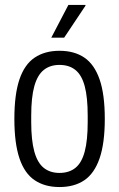

<svg xmlns="http://www.w3.org/2000/svg" viewBox="-20 -743 480 775"><path d="M220 12Q161 12 120 -15.5Q79 -43 58.5 -104Q38 -165 38 -263Q38 -362 58.5 -422.5Q79 -483 120 -510.5Q161 -538 220 -538Q280 -538 320.5 -510.5Q361 -483 382 -422.5Q403 -362 403 -263Q403 -165 382 -104Q361 -43 320.5 -15.5Q280 12 220 12ZM220 -45Q259 -45 284.5 -65.5Q310 -86 322 -131.5Q334 -177 334 -250V-276Q334 -350 322 -395Q310 -440 284.5 -460.5Q259 -481 220 -481Q182 -481 156.5 -460.5Q131 -440 118.5 -395Q106 -350 106 -276V-250Q106 -177 118.5 -131.5Q131 -86 156.5 -65.5Q182 -45 220 -45ZM187 -591 256 -723H325V-720L239 -591Z"/></svg>

Font: Archivo Condensed Light
Style: Regular
Weight: 300
Width: 3
Designer: Hector Gatti
Foundry: Omnibus-Type
Version: Version 2.001